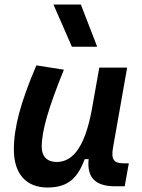

<svg xmlns="http://www.w3.org/2000/svg" viewBox="-20 -815 626 845"><path d="M189 10.3C284.2 10.3 323.2 -36.6 353 -114.7H370.1C361.8 -33.2 399.4 4.9 487.8 4.9H528.8L546.9 -96.2H524.4C480 -96.2 468.3 -113.8 477.5 -166L539.6 -517.6H417L382.8 -325.2V-325.7C355 -181.2 307.1 -102.1 229.5 -102.1C187.5 -102.1 163.6 -126.5 163.6 -168.9C163.6 -239.7 193.4 -341.3 261.2 -508.3L140.1 -527.3C70.3 -364.3 41 -253.4 41 -156.7C41 -50.8 94.7 10.3 189 10.3ZM296.4 -609.4H407.7L335.9 -794.9H215.3Z"/></svg>

Font: Cascadia Mono SemiBold
Style: Italic
Weight: 600
Italic angle: -10°
Monospace: yes
Designer: Aaron Bell
Foundry: Saja Typeworks
Version: Version 2404.023